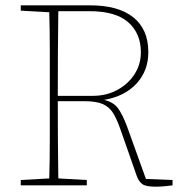

<svg xmlns="http://www.w3.org/2000/svg" viewBox="-20 -696 688 721"><path d="M316 -654H199Q198 -583 197.5 -506.5Q197 -430 197 -336H327Q379 -336 420 -358Q461 -380 485 -417Q509 -454 509 -500Q509 -570 462 -612Q415 -654 316 -654ZM58 -656V-676H318Q424 -676 480.5 -631Q537 -586 537 -500Q537 -430 492.5 -382Q448 -334 371 -321Q407 -312 423.5 -289Q440 -266 456 -224L528 -24L628 -20V0Q619 1 602 3Q585 5 564 5Q527 5 514 -5Q501 -15 494 -34L432 -211Q419 -248 405 -271Q391 -294 366.5 -305Q342 -316 296 -316H197Q197 -235 197.5 -164.5Q198 -94 199 -26L306 -20V0H58V-20L165 -26Q167 -97 167 -168Q167 -239 167 -310V-367Q167 -438 167 -509Q167 -580 165 -650Z"/></svg>

Font: Source Serif 4 ExtraLight
Style: Regular
Weight: 200
Designer: Frank Grießhammer
Foundry: Adobe
Version: Version 4.005;hotconv 1.1.0;makeotfexe 2.6.0